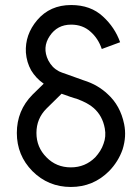

<svg xmlns="http://www.w3.org/2000/svg" viewBox="-20 -732 556 764"><path d="M263 -712Q179 -712 128 -652Q79 -594 83 -523Q86 -484 104 -452Q113 -437 125.5 -423.5Q138 -410 154 -399L109 -355Q47 -292 47 -203Q47 -114 109 -51Q172 12 262 12Q351 12 414 -51Q451 -89 468 -138Q476 -164 477.5 -188.5Q479 -213 474 -238Q459 -312 408 -358Q390 -375 366.5 -389Q343 -403 311 -413Q271 -428 247 -436Q223 -444 215 -448Q200 -456 190 -466.5Q180 -477 172 -492Q147 -543 178 -589Q208 -634 263 -634Q309 -634 340 -606Q371 -579 385 -537L458 -564Q437 -623 390 -666Q341 -712 263 -712ZM225 -359Q231 -357 239.5 -354Q248 -351 259 -347Q269 -344 276 -341.5Q283 -339 285 -339Q331 -322 353 -302Q388 -271 397 -221Q403 -189 392 -160Q387 -145 378.5 -131.5Q370 -118 359 -106Q319 -66 262 -66Q204 -66 165 -106Q125 -146 125 -203Q125 -260 165 -300Z"/></svg>

Font: Unageo
Style: Regular
Weight: 400
Designer: Richard Sepsi
Foundry: Richard Sepsi
Version: Version 2.000